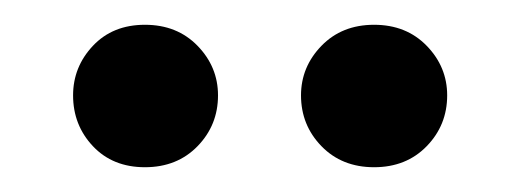

<svg xmlns="http://www.w3.org/2000/svg" viewBox="-20 -690 414 155"><path d="M156 -613Q156 -589 139.5 -572Q123 -555 97 -555Q71 -555 55 -572Q39 -589 39 -613Q39 -636 55 -653Q71 -670 97 -670Q123 -670 139.5 -653Q156 -636 156 -613ZM341 -613Q341 -589 324.5 -572Q308 -555 282 -555Q256 -555 239.5 -572Q223 -589 223 -613Q223 -636 239.5 -653Q256 -670 282 -670Q308 -670 324.5 -653Q341 -636 341 -613Z"/></svg>

Font: Baloo Chettan 2 Medium
Style: Regular
Weight: 500
Designer: Maithili Shingre, Unnati Kotecha and Ek Type
Foundry: Ek Type
Version: Version 1.640;hotconv 1.0.111;makeotfexe 2.5.65597; ttfautoh